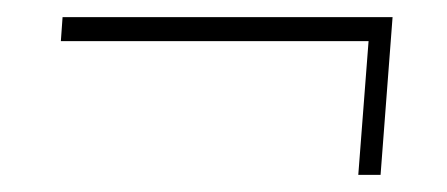

<svg xmlns="http://www.w3.org/2000/svg" viewBox="-20 -375 522 224"><path d="M398 -171 410 -327H51L53 -355H438L424 -171Z"/></svg>

Font: Ancizar Serif Light
Style: Italic
Weight: 300
Italic angle: -4°
Designer: Cesar Puertas, Viviana Monsalve, Julian Moncada, Julian Prieto, Jose Castro, Felipe Aragon, Mariel Hernandez, Sara Alarc
Version: Version 8.100